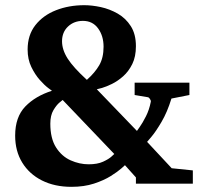

<svg xmlns="http://www.w3.org/2000/svg" viewBox="-20 -704 775 736"><path d="M719.2 0H501V-23.9L459 -70.8Q459 -70.8 445.1 -58.3Q431.2 -45.9 404.8 -29.3Q378.4 -12.7 340.3 -0.2Q302.2 12.2 253.9 12.2Q189.5 12.2 140.9 -12.2Q92.3 -36.6 65.2 -80.8Q38.1 -125 38.1 -184.1Q38.1 -255.4 76.9 -295.7Q115.7 -335.9 179.2 -356Q179.2 -356 165 -366.5Q150.9 -377 132.6 -397.5Q114.3 -418 100.1 -447.3Q85.9 -476.6 85.9 -514.2Q85.9 -569.8 115.7 -607.7Q145.5 -645.5 194.8 -664.8Q244.1 -684.1 303.2 -684.1Q332.5 -684.1 366.5 -676.8Q400.4 -669.4 431.2 -651.9Q461.9 -634.3 481.4 -603.8Q501 -573.2 501 -526.9Q501 -486.8 487.1 -458.5Q473.1 -430.2 452.1 -411.6Q431.2 -393.1 409.2 -382.3Q387.2 -371.6 371.1 -366.9Q355 -362.3 351.1 -361.8L504.9 -202.1Q504.9 -202.1 515.6 -217.3Q526.4 -232.4 539.3 -257.8Q552.2 -283.2 558.1 -314Q559.1 -318.4 554.9 -324.5Q550.8 -330.6 547.9 -331.1L496.1 -339.8V-387.2H706.1V-339.8L637.2 -326.2Q621.1 -273.9 599.1 -236.6Q577.1 -199.2 560.5 -179.7Q543.9 -160.2 543.9 -160.2L638.2 -59.1L719.2 -50.8ZM377 -524.9Q377 -566.4 356 -595.2Q335 -624 297.9 -624Q263.7 -624 240.7 -602.3Q217.8 -580.6 217.8 -545.9Q217.8 -513.2 239.5 -479.2Q261.2 -445.3 313 -397.9Q343.8 -425.3 360.4 -453.9Q377 -482.4 377 -524.9ZM418 -113.8 220.2 -320.8Q220.2 -320.8 208.5 -311.3Q196.8 -301.8 184.8 -281.7Q172.9 -261.7 172.9 -230Q172.9 -173.3 194.8 -138.9Q216.8 -104.5 250.7 -89.4Q284.7 -74.2 319.8 -74.2Q353.5 -74.2 375.2 -84.2Q397 -94.2 407.5 -104Q418 -113.8 418 -113.8Z"/></svg>

Font: Charis
Style: Bold
Weight: 700
Designer: Walt Agee, Miriam Martin, Annie Olsen, Victor Gaultney, Lorna Priest, Alan Ward, Bob Hallissy, Martin Hosken, Sharon Cor
Foundry: SIL Global
Version: Version 7.000